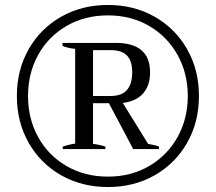

<svg xmlns="http://www.w3.org/2000/svg" viewBox="-20 -744 870 774"><path d="M782 -357Q782 -252 734.5 -168.5Q687 -85 603.5 -37.5Q520 10 415 10Q310 10 226.5 -37.5Q143 -85 95.5 -168.5Q48 -252 48 -357Q48 -462 95.5 -545.5Q143 -629 226.5 -676.5Q310 -724 415 -724Q520 -724 603.5 -676.5Q687 -629 734.5 -545.5Q782 -462 782 -357ZM737 -357Q737 -449 695.5 -523Q654 -597 581 -639.5Q508 -682 415 -682Q322 -682 248.5 -639.5Q175 -597 134 -523Q93 -449 93 -357Q93 -265 134 -191Q175 -117 248.5 -74.5Q322 -32 415 -32Q508 -32 581 -74.5Q654 -117 695.5 -191Q737 -265 737 -357ZM577 -164Q607 -159 621 -153V-143H517L419 -328H355V-164Q380 -161 405 -153V-143H233V-153Q244 -157 258.5 -160.5Q273 -164 283 -165V-547Q253 -550 232 -559V-571H447Q585 -571 585 -452Q585 -400 557.5 -368Q530 -336 475 -329ZM355 -357H425Q471 -357 492 -381.5Q513 -406 513 -453Q513 -498 492 -520Q471 -542 425 -542H355Z"/></svg>

Font: Trirong Medium
Style: Regular
Weight: 500
Designer: Katatrad Team
Foundry: CadsonDemak
Version: Version 1.001